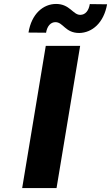

<svg xmlns="http://www.w3.org/2000/svg" viewBox="-20 -962 568 982"><path d="M215.6 -794.7C221.2 -829.2 239.7 -848.7 263.5 -848.7C303.6 -848.7 313.2 -793.3 385.3 -793.3C451 -794.4 510.7 -844.5 527.7 -940L439.3 -941.1C433.9 -908 417.3 -886 390.3 -886C353 -886 337 -941.8 267 -941.8C201.3 -941.8 141.3 -891.7 125.7 -795.5ZM389.9 -727.3H214.1L93.4 0H269.2Z"/></svg>

Font: TID UI Extra Bold
Style: Italic
Weight: 800
Italic angle: -9.39999°
Designer: The TID Project Authors
Foundry: Bakken & Bæck
Version: Version 1.001;hotconv 1.0.109;makeotfexe 2.5.65596